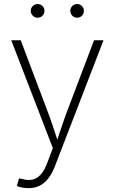

<svg xmlns="http://www.w3.org/2000/svg" viewBox="-20 -745 581 972"><path d="M65.4 196.8 76.2 158.2 89.4 160.2Q119.1 169.4 143.1 164.6Q167 159.7 185.8 139.2Q204.6 118.7 218.8 80.6L247.6 4.9L37.1 -541H85L220.2 -183.1Q236.3 -141.1 250 -99.4Q263.7 -57.6 277.3 -16.6H262.7Q276.9 -57.6 290.8 -99.6Q304.7 -141.6 320.3 -183.1L456.1 -541H503.9L257.8 97.2Q243.2 134.3 223.9 158.9Q204.6 183.6 179.9 195.6Q155.3 207.5 124.5 207.5Q107.9 207.5 93 204.6Q78.1 201.7 65.4 196.8ZM370.6 -655.3Q356.4 -655.3 346.2 -665.5Q335.9 -675.8 335.9 -689.9Q335.9 -704.6 346.2 -714.6Q356.4 -724.6 370.6 -724.6Q384.8 -724.6 394.8 -714.4Q404.8 -704.1 404.8 -689.9Q404.8 -675.8 394.8 -665.5Q384.8 -655.3 370.6 -655.3ZM170.4 -655.3Q156.2 -655.3 146 -665.5Q135.7 -675.8 135.7 -689.9Q135.7 -704.6 146 -714.6Q156.2 -724.6 170.4 -724.6Q185.1 -724.6 195.1 -714.4Q205.1 -704.1 205.1 -689.9Q205.1 -675.8 195.1 -665.5Q185.1 -655.3 170.4 -655.3Z"/></svg>

Font: Inter 17pt ExtraLight
Style: Regular
Weight: 250
Version: Version 4.001;git-66647c0bb